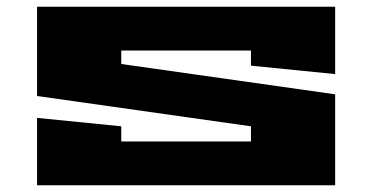

<svg xmlns="http://www.w3.org/2000/svg" viewBox="-20 -550 1105 570"><path d="M90 0V-200L340 -175V-130H725V-175L90 -265V-530H975V-330L725 -355V-400H340V-360L975 -270V0Z"/></svg>

Font: Stalinist One
Style: Regular
Weight: 400
Designer: Jovanny Lemonad
Foundry: Alexey Maslov, Jovanny Lemonad
Version: Version 3.004